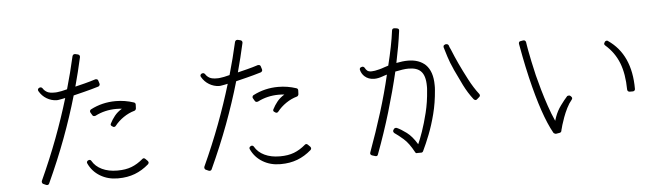

<svg xmlns="http://www.w3.org/2000/svg" viewBox="-48 -976 4097 1177"><g transform="rotate(-5 2000.0 -388.0)"><path d="M639 0Q695 0 741 -17.5Q787 -35 827 -70Q830 -72 832 -80Q832 -84 828 -90L814 -104Q809 -109 804 -109Q799 -109 795 -105Q761 -76 724.5 -62Q688 -48 639 -48H636Q583 -48 543 -67Q503 -86 483 -121Q479 -128 471 -128Q469 -128 468 -127.5Q467 -127 466 -127L465 -126Q459 -125 456 -118Q454 -112 457 -107Q480 -57 527.5 -28.5Q575 0 635 0ZM640 -316Q647 -316 651 -322Q673 -350 705 -372Q737 -394 773 -404Q781 -407 783 -417L784 -441Q784 -452 774 -455Q720 -473 663 -473Q580 -473 509 -436Q504 -434 502 -428Q500 -421 503 -417L513 -400Q517 -393 525 -393Q530 -393 532 -394Q592 -425 663 -425Q671 -425 680 -424.5Q689 -424 697 -423Q669 -406 651.5 -384Q634 -362 623 -340Q616 -329 627 -322L632 -319Q635 -316 640 -316ZM201 3Q204 3 206 2Q211 0 213 -5Q276 -142 324.5 -272Q373 -402 410 -530Q434 -536 476.5 -546.5Q519 -557 565 -571Q569 -572 573 -578Q576 -582 574 -589L568 -608Q565 -617 555 -617Q553 -617 552.5 -617Q552 -617 551 -617Q517 -606 483.5 -597.5Q450 -589 425 -583Q437 -627 448 -671.5Q459 -716 469 -761Q470 -766 467 -772Q464 -776 458 -778L441 -782Q440 -782 439.5 -782Q439 -782 438 -782Q428 -782 424 -771Q413 -722 400 -671.5Q387 -621 373 -572L372 -571Q354 -566 338.5 -563Q323 -560 313 -559Q309 -558 303 -558H299Q265 -557 248.5 -566.5Q232 -576 224 -590Q219 -597 211 -597Q208 -597 206 -596L203 -595Q198 -593 195 -586Q194 -580 197 -575Q214 -545 242.5 -528Q271 -511 303 -510Q307 -510 312 -510.5Q317 -511 321 -512Q329 -513 338 -515Q347 -517 357 -519Q321 -399 275 -276.5Q229 -154 170 -25Q168 -20 170 -14Q172 -8 177 -6L195 2Q197 3 201 3Z M1639 0Q1695 0 1741 -17.5Q1787 -35 1827 -70Q1830 -72 1832 -80Q1832 -84 1828 -90L1814 -104Q1809 -109 1804 -109Q1799 -109 1795 -105Q1761 -76 1724.5 -62Q1688 -48 1639 -48H1636Q1583 -48 1543 -67Q1503 -86 1483 -121Q1479 -128 1471 -128Q1469 -128 1468 -127.5Q1467 -127 1466 -127L1465 -126Q1459 -125 1456 -118Q1454 -112 1457 -107Q1480 -57 1527.5 -28.5Q1575 0 1635 0ZM1640 -316Q1647 -316 1651 -322Q1673 -350 1705 -372Q1737 -394 1773 -404Q1781 -407 1783 -417L1784 -441Q1784 -452 1774 -455Q1720 -473 1663 -473Q1580 -473 1509 -436Q1504 -434 1502 -428Q1500 -421 1503 -417L1513 -400Q1517 -393 1525 -393Q1530 -393 1532 -394Q1592 -425 1663 -425Q1671 -425 1680 -424.5Q1689 -424 1697 -423Q1669 -406 1651.5 -384Q1634 -362 1623 -340Q1616 -329 1627 -322L1632 -319Q1635 -316 1640 -316ZM1201 3Q1204 3 1206 2Q1211 0 1213 -5Q1276 -142 1324.5 -272Q1373 -402 1410 -530Q1434 -536 1476.5 -546.5Q1519 -557 1565 -571Q1569 -572 1573 -578Q1576 -582 1574 -589L1568 -608Q1565 -617 1555 -617Q1553 -617 1552.5 -617Q1552 -617 1551 -617Q1517 -606 1483.5 -597.5Q1450 -589 1425 -583Q1437 -627 1448 -671.5Q1459 -716 1469 -761Q1470 -766 1467 -772Q1464 -776 1458 -778L1441 -782Q1440 -782 1439.5 -782Q1439 -782 1438 -782Q1428 -782 1424 -771Q1413 -722 1400 -671.5Q1387 -621 1373 -572L1372 -571Q1354 -566 1338.5 -563Q1323 -560 1313 -559Q1309 -558 1303 -558H1299Q1265 -557 1248.5 -566.5Q1232 -576 1224 -590Q1219 -597 1211 -597Q1208 -597 1206 -596L1203 -595Q1198 -593 1195 -586Q1194 -580 1197 -575Q1214 -545 1242.5 -528Q1271 -511 1303 -510Q1307 -510 1312 -510.5Q1317 -511 1321 -512Q1329 -513 1338 -515Q1347 -517 1357 -519Q1321 -399 1275 -276.5Q1229 -154 1170 -25Q1168 -20 1170 -14Q1172 -8 1177 -6L1195 2Q1197 3 1201 3Z M2861 -287Q2866 -287 2870 -290L2885 -303Q2895 -311 2888 -322Q2856 -363 2827 -418.5Q2798 -474 2777 -519Q2767 -541 2757 -563.5Q2747 -586 2738 -609Q2734 -617 2731 -624Q2728 -631 2727 -636Q2723 -642 2719 -643Q2718 -644 2714 -644Q2712 -644 2711 -644Q2710 -644 2708 -644L2704 -642Q2693 -639 2695 -626Q2701 -605 2713 -567Q2725 -529 2744 -488L2745 -485Q2768 -435 2793 -385Q2818 -335 2850 -294Q2853 -290 2859 -288Q2860 -288 2860 -288Q2860 -288 2861 -288ZM2477 5H2502Q2510 5 2514 -3Q2534 -44 2556 -100Q2578 -156 2595.5 -224Q2613 -292 2619 -370Q2620 -378 2620 -385.5Q2620 -393 2620 -400Q2620 -484 2578 -526Q2538 -564 2469 -564Q2453 -564 2435.5 -562Q2418 -560 2398 -556Q2409 -608 2417.5 -656.5Q2426 -705 2432 -751Q2433 -757 2430 -762Q2427 -765 2420 -767L2405 -769Q2404 -769 2404 -769Q2404 -769 2403 -769Q2391 -769 2389 -757Q2383 -710 2372.5 -657.5Q2362 -605 2347 -544Q2340 -542 2334.5 -540Q2329 -538 2322 -536Q2314 -533 2306 -530.5Q2298 -528 2290 -526Q2275 -522 2263 -520Q2251 -518 2242 -518Q2225 -518 2216.5 -524.5Q2208 -531 2202 -543Q2197 -551 2189 -551Q2189 -551 2188.5 -551Q2188 -551 2187 -551L2183 -550Q2176 -548 2173 -544Q2170 -537 2172 -532Q2178 -509 2195 -493Q2219 -471 2255 -471Q2267 -471 2279.5 -473.5Q2292 -476 2306 -481Q2312 -483 2319 -485.5Q2326 -488 2334 -490Q2308 -378 2271.5 -261Q2235 -144 2191 -24Q2186 -11 2199 -5L2218 1Q2219 2 2223 2Q2224 2 2226 2Q2228 2 2229 2Q2234 0 2236 -6Q2284 -134 2321.5 -259.5Q2359 -385 2387 -504Q2411 -509 2431.5 -512Q2452 -515 2469 -515Q2520 -515 2544 -491Q2572 -464 2572 -399Q2572 -393 2572 -386.5Q2572 -380 2571 -373Q2566 -300 2550 -235.5Q2534 -171 2517 -122.5Q2500 -74 2488 -48Q2458 -98 2424.5 -123Q2391 -148 2366 -159Q2364 -160 2360 -160Q2352 -160 2349 -155L2345 -150Q2341 -144 2342 -139Q2343 -134 2348 -129Q2369 -115 2401.5 -87Q2434 -59 2465 -1Q2468 6 2477 6Z M3827 -256Q3833 -256 3837 -260Q3841 -263 3841 -270Q3841 -482 3702 -577Q3699 -580 3694 -580Q3693 -580 3692.5 -579.5Q3692 -579 3691 -579Q3686 -579 3682 -573L3680 -569Q3673 -560 3683 -551Q3739 -502 3765.5 -434.5Q3792 -367 3793 -270Q3793 -264 3797.5 -260Q3802 -256 3807 -256ZM3331 -38Q3332 -38 3332.5 -38Q3333 -38 3334 -38L3358 -42Q3367 -44 3369 -52Q3370 -57 3371 -61.5Q3372 -66 3373 -68Q3373 -70 3378.5 -88.5Q3384 -107 3394 -134.5Q3404 -162 3418 -190Q3432 -218 3449 -238Q3457 -248 3448 -257L3444 -261Q3441 -265 3434 -265Q3431 -265 3428.5 -264Q3426 -263 3424 -263Q3404 -241 3381 -209.5Q3358 -178 3345 -142Q3343 -136 3341 -130Q3339 -124 3337 -118Q3317 -162 3299.5 -213.5Q3282 -265 3267.5 -315.5Q3253 -366 3243 -406Q3232 -452 3223.5 -493Q3215 -534 3210 -561Q3207 -579 3204.5 -592.5Q3202 -606 3201 -615Q3197 -626 3187 -626Q3186 -626 3185.5 -626Q3185 -626 3185 -626L3168 -623Q3162 -623 3159 -618Q3156 -613 3157 -607Q3161 -584 3172 -526.5Q3183 -469 3200 -396Q3257 -157 3319 -47Q3323 -40 3331 -40Z"/></g></svg>

Font: Kokoro
Style: Regular
Weight: 400
Version: Version 1.00